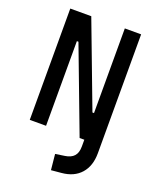

<svg xmlns="http://www.w3.org/2000/svg" viewBox="-167 -791 919 1124"><g transform="rotate(20 293.0 -229.0)"><path d="M289.6 234.4 279.8 136.7 338.4 127.9Q375 122.6 393.6 102.1Q412.1 81.5 412.1 42V0H382.8L183.6 -527.3H173.8V0H72.3V-693.4H203.1L402.3 -166H412.1V-693.4H513.7V46.9Q513.7 126.5 471.7 174.1Q429.7 221.7 353 228.5Z"/></g></svg>

Font: Cascadia Code NF
Style: Regular
Weight: 400
Monospace: yes
Designer: Aaron Bell
Foundry: Saja Typeworks
Version: Version 2404.023; ttfautohint (v1.8.4)